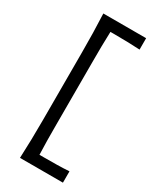

<svg xmlns="http://www.w3.org/2000/svg" viewBox="-231 -875 883 1068"><g transform="rotate(30 210.5 -341.5)"><path d="M96.7 122.1Q99.6 59.6 100.8 1.7Q102.1 -56.2 102.1 -125.5V-555.2Q102.1 -625.5 100.8 -683.6Q99.6 -741.7 96.7 -805.2H371.6V-731.9Q336.4 -733.9 297.1 -735.1Q257.8 -736.3 204.1 -736.3H182.1Q180.2 -689 179.7 -642.3Q179.2 -595.7 179.2 -542V-138.7Q179.2 -85.4 179.7 -39.6Q180.2 6.3 182.1 53.2H209.5Q254.4 53.2 294.9 52.5Q335.4 51.8 372.6 49.3V122.1Z"/></g></svg>

Font: Pinar DS2-Regular
Style: Regular
Weight: 400
Designer: Amin Abedi
Version: Version 2.000